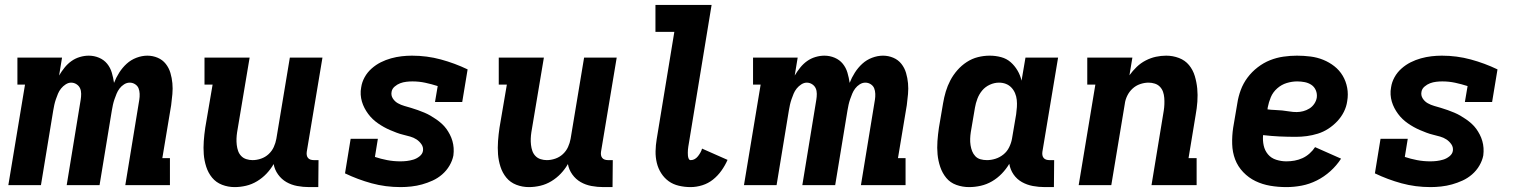

<svg xmlns="http://www.w3.org/2000/svg" viewBox="-20 -755 6190 783"><path d="M14 0 82 -410H51V-520H233L221 -447Q231 -464 243.5 -479.5Q256 -495 271.5 -506Q287 -517 305.5 -522.5Q324 -528 342 -528Q364 -528 384 -519.5Q404 -511 417 -495Q430 -479 436 -458.5Q442 -438 445 -417Q453 -438 466 -458.5Q479 -479 496.5 -495Q514 -511 536.5 -519.5Q559 -528 581 -528Q603 -528 623 -519.5Q643 -511 656 -494.5Q669 -478 675 -457.5Q681 -437 683 -415.5Q685 -394 683 -371.5Q681 -349 678 -326L642 -110H673V0H491L548 -348Q550 -360 549.5 -372.5Q549 -385 545 -395Q541 -405 531 -411.5Q521 -418 509 -418Q497 -418 486 -411Q475 -404 467.5 -394Q460 -384 455.5 -373Q451 -362 447 -350.5Q443 -339 440.5 -327.5Q438 -316 436 -304L386 0H252L309 -348Q311 -360 311 -372.5Q311 -385 306.5 -395Q302 -405 292 -411.5Q282 -418 270 -418Q259 -418 248 -411Q237 -404 229 -394Q221 -384 216.5 -373Q212 -362 208 -350.5Q204 -339 201.5 -327.5Q199 -316 197 -304L147 0Z M937 8Q910 8 885.5 -1.5Q861 -11 845 -30.5Q829 -50 821 -75Q813 -100 811 -126Q809 -152 811 -179.5Q813 -207 817 -234L847 -410H814V-520H998L947 -216Q945 -203 944.5 -190Q944 -177 945.5 -164Q947 -151 951 -139.5Q955 -128 963.5 -119Q972 -110 984.5 -106Q997 -102 1010 -102Q1027 -102 1044.5 -108Q1062 -114 1075.5 -126.5Q1089 -139 1096.5 -155.5Q1104 -172 1107 -189L1162 -520H1295L1231 -136Q1230 -129 1231 -122.5Q1232 -116 1236 -111Q1240 -106 1246.5 -104Q1253 -102 1260 -102H1279L1278 8H1241Q1216 8 1192 3.5Q1168 -1 1148 -12.5Q1128 -24 1114 -43.5Q1100 -63 1096 -86Q1084 -65 1067 -47Q1050 -29 1028.5 -16Q1007 -3 983.5 2.5Q960 8 937 8Z M1614 8Q1552 8 1495.5 -7.5Q1439 -23 1387 -48L1410 -189H1521L1509 -115Q1533 -107 1559 -102Q1585 -97 1613 -97Q1626 -97 1639 -98.5Q1652 -100 1665.5 -104Q1679 -108 1691 -117.5Q1703 -127 1705 -140Q1707 -155 1698.5 -167Q1690 -179 1678.5 -186.5Q1667 -194 1653 -198Q1639 -202 1624.5 -205.5Q1610 -209 1597 -214Q1584 -219 1571 -224.5Q1558 -230 1545.5 -237Q1533 -244 1521.5 -252Q1510 -260 1500 -269.5Q1490 -279 1481.5 -290.5Q1473 -302 1466.5 -314.5Q1460 -327 1456 -340.5Q1452 -354 1451 -369Q1450 -384 1453 -399Q1456 -420 1467 -440Q1478 -460 1495.5 -475.5Q1513 -491 1533 -501Q1553 -511 1574.5 -517Q1596 -523 1617.5 -525.5Q1639 -528 1660 -528Q1721 -528 1778 -512.5Q1835 -497 1887 -472L1865 -339H1754L1765 -404Q1740 -412 1714.5 -417.5Q1689 -423 1662 -423Q1650 -423 1637 -421.5Q1624 -420 1612 -415.5Q1600 -411 1589.5 -402Q1579 -393 1577 -381Q1574 -366 1582 -353.5Q1590 -341 1602.5 -334Q1615 -327 1629 -323Q1643 -319 1656.5 -315Q1670 -311 1684 -306Q1698 -301 1711 -295.5Q1724 -290 1736 -283Q1748 -276 1759.5 -268Q1771 -260 1781.5 -250.5Q1792 -241 1800 -230Q1808 -219 1814.5 -206.5Q1821 -194 1825 -180Q1829 -166 1830 -151.5Q1831 -137 1829 -121Q1825 -100 1813 -79.5Q1801 -59 1783 -43.5Q1765 -28 1744 -18.5Q1723 -9 1701.5 -3Q1680 3 1657.5 5.5Q1635 8 1614 8Z M2137 8Q2110 8 2085.5 -1.5Q2061 -11 2045 -30.5Q2029 -50 2021 -75Q2013 -100 2011 -126Q2009 -152 2011 -179.5Q2013 -207 2017 -234L2047 -410H2014V-520H2198L2147 -216Q2145 -203 2144.5 -190Q2144 -177 2145.5 -164Q2147 -151 2151 -139.5Q2155 -128 2163.5 -119Q2172 -110 2184.5 -106Q2197 -102 2210 -102Q2227 -102 2244.5 -108Q2262 -114 2275.5 -126.5Q2289 -139 2296.5 -155.5Q2304 -172 2307 -189L2362 -520H2495L2431 -136Q2430 -129 2431 -122.5Q2432 -116 2436 -111Q2440 -106 2446.5 -104Q2453 -102 2460 -102H2479L2478 8H2441Q2416 8 2392 3.5Q2368 -1 2348 -12.5Q2328 -24 2314 -43.5Q2300 -63 2296 -86Q2284 -65 2267 -47Q2250 -29 2228.5 -16Q2207 -3 2183.5 2.5Q2160 8 2137 8Z M2796 8Q2772 8 2748.5 2.5Q2725 -3 2707 -16Q2689 -29 2676.5 -48.5Q2664 -68 2658.5 -91Q2653 -114 2653.5 -138.5Q2654 -163 2658 -187L2730 -625H2653V-735H2882L2789 -169Q2788 -163 2787 -157Q2786 -151 2785.5 -144.5Q2785 -138 2785 -132Q2785 -126 2785.5 -120Q2786 -114 2788.5 -108Q2791 -102 2797 -102Q2806 -102 2813.5 -106.5Q2821 -111 2826.5 -118Q2832 -125 2836.5 -133Q2841 -141 2843 -149L2947 -103Q2937 -80 2922 -59Q2907 -38 2887.5 -22.5Q2868 -7 2844 0.5Q2820 8 2796 8Z M3014 0 3082 -410H3051V-520H3233L3221 -447Q3231 -464 3243.5 -479.5Q3256 -495 3271.5 -506Q3287 -517 3305.5 -522.5Q3324 -528 3342 -528Q3364 -528 3384 -519.5Q3404 -511 3417 -495Q3430 -479 3436 -458.5Q3442 -438 3445 -417Q3453 -438 3466 -458.5Q3479 -479 3496.5 -495Q3514 -511 3536.5 -519.5Q3559 -528 3581 -528Q3603 -528 3623 -519.5Q3643 -511 3656 -494.5Q3669 -478 3675 -457.5Q3681 -437 3683 -415.5Q3685 -394 3683 -371.5Q3681 -349 3678 -326L3642 -110H3673V0H3491L3548 -348Q3550 -360 3549.5 -372.5Q3549 -385 3545 -395Q3541 -405 3531 -411.5Q3521 -418 3509 -418Q3497 -418 3486 -411Q3475 -404 3467.5 -394Q3460 -384 3455.5 -373Q3451 -362 3447 -350.5Q3443 -339 3440.5 -327.5Q3438 -316 3436 -304L3386 0H3252L3309 -348Q3311 -360 3311 -372.5Q3311 -385 3306.5 -395Q3302 -405 3292 -411.5Q3282 -418 3270 -418Q3259 -418 3248 -411Q3237 -404 3229 -394Q3221 -384 3216.5 -373Q3212 -362 3208 -350.5Q3204 -339 3201.5 -327.5Q3199 -316 3197 -304L3147 0Z M3932 8Q3905 8 3880 -1Q3855 -10 3839 -29.5Q3823 -49 3814.5 -74Q3806 -99 3803.5 -125.5Q3801 -152 3803 -179.5Q3805 -207 3809 -234L3826 -334Q3830 -358 3837 -381.5Q3844 -405 3855.5 -427Q3867 -449 3884 -468.5Q3901 -488 3922.5 -502Q3944 -516 3968 -522Q3992 -528 4016 -528Q4040 -528 4062.5 -522Q4085 -516 4101.5 -501.5Q4118 -487 4129.5 -467.5Q4141 -448 4146 -426L4162 -520H4295L4231 -136Q4230 -129 4231 -122.5Q4232 -116 4236 -111Q4240 -106 4246.5 -104Q4253 -102 4260 -102H4279L4278 8H4241Q4216 8 4192 3.5Q4168 -1 4147.5 -12.5Q4127 -24 4113.5 -43.5Q4100 -63 4096 -87Q4083 -65 4065 -46.5Q4047 -28 4025.5 -15.5Q4004 -3 3980 2.5Q3956 8 3932 8ZM4005 -102Q4022 -102 4039.5 -107.5Q4057 -113 4072 -125Q4087 -137 4095.5 -154.5Q4104 -172 4107 -189L4124 -289Q4126 -304 4127 -318.5Q4128 -333 4126.5 -347.5Q4125 -362 4119.5 -375Q4114 -388 4104.5 -398Q4095 -408 4082 -413Q4069 -418 4054 -418Q4035 -418 4016.5 -409.5Q3998 -401 3985.5 -386Q3973 -371 3966 -352.5Q3959 -334 3956 -316L3939 -216Q3937 -203 3936.5 -189.5Q3936 -176 3938 -163Q3940 -150 3944.5 -138.5Q3949 -127 3957.5 -118Q3966 -109 3978.5 -105.5Q3991 -102 4005 -102Z M4379 0 4447 -410H4414V-520H4598L4586 -448Q4599 -466 4615.5 -482Q4632 -498 4652.5 -508.5Q4673 -519 4694 -523.5Q4715 -528 4736 -528Q4763 -528 4788 -518.5Q4813 -509 4829 -489.5Q4845 -470 4852.5 -445Q4860 -420 4862.5 -394Q4865 -368 4863 -340.5Q4861 -313 4856 -286L4827 -110H4860V0H4676L4726 -304Q4728 -317 4728.5 -330Q4729 -343 4728 -356Q4727 -369 4723 -380.5Q4719 -392 4710.5 -401Q4702 -410 4689.5 -414Q4677 -418 4664 -418Q4647 -418 4629.5 -412Q4612 -406 4598.5 -393.5Q4585 -381 4577 -364.5Q4569 -348 4567 -331L4512 0Z M5226 8Q5192 8 5160 2.5Q5128 -3 5100 -16.5Q5072 -30 5050 -53Q5028 -76 5017 -105Q5006 -134 5005 -167.5Q5004 -201 5009 -234L5026 -334Q5030 -361 5040 -388Q5050 -415 5067.5 -438.5Q5085 -462 5109 -480.5Q5133 -499 5159.5 -509.5Q5186 -520 5214 -524Q5242 -528 5269 -528Q5297 -528 5324.5 -524.5Q5352 -521 5376.5 -511Q5401 -501 5421.5 -485Q5442 -469 5455.5 -446.5Q5469 -424 5474 -397Q5479 -370 5474 -342Q5471 -320 5460.5 -299Q5450 -278 5433.5 -260.5Q5417 -243 5397 -230Q5377 -217 5354.5 -210Q5332 -203 5309.5 -200Q5287 -197 5265 -197Q5231 -197 5198 -198.5Q5165 -200 5131 -204Q5129 -182 5133.5 -161.5Q5138 -141 5151 -125.5Q5164 -110 5184.5 -103.5Q5205 -97 5226 -97Q5243 -97 5259.5 -100Q5276 -103 5291.5 -110Q5307 -117 5320.5 -129Q5334 -141 5343 -155L5449 -108Q5431 -80 5405.5 -57Q5380 -34 5350 -19Q5320 -4 5288.5 2Q5257 8 5226 8ZM5268 -298Q5281 -298 5294.5 -301.5Q5308 -305 5320 -312.5Q5332 -320 5340 -332Q5348 -344 5350 -357Q5352 -373 5346 -387Q5340 -401 5328 -409Q5316 -417 5301 -420Q5286 -423 5270 -423Q5249 -423 5227.5 -416.5Q5206 -410 5188.5 -394.5Q5171 -379 5162.5 -358.5Q5154 -338 5150 -317L5149 -309Q5164 -307 5179 -306.5Q5194 -306 5209 -304.5Q5224 -303 5238.5 -300.5Q5253 -298 5268 -298Z M5814 8Q5752 8 5695.5 -7.5Q5639 -23 5587 -48L5610 -189H5721L5709 -115Q5733 -107 5759 -102Q5785 -97 5813 -97Q5826 -97 5839 -98.5Q5852 -100 5865.5 -104Q5879 -108 5891 -117.5Q5903 -127 5905 -140Q5907 -155 5898.5 -167Q5890 -179 5878.5 -186.5Q5867 -194 5853 -198Q5839 -202 5824.5 -205.5Q5810 -209 5797 -214Q5784 -219 5771 -224.5Q5758 -230 5745.5 -237Q5733 -244 5721.5 -252Q5710 -260 5700 -269.5Q5690 -279 5681.5 -290.5Q5673 -302 5666.5 -314.5Q5660 -327 5656 -340.5Q5652 -354 5651 -369Q5650 -384 5653 -399Q5656 -420 5667 -440Q5678 -460 5695.5 -475.5Q5713 -491 5733 -501Q5753 -511 5774.5 -517Q5796 -523 5817.5 -525.5Q5839 -528 5860 -528Q5921 -528 5978 -512.5Q6035 -497 6087 -472L6065 -339H5954L5965 -404Q5940 -412 5914.5 -417.5Q5889 -423 5862 -423Q5850 -423 5837 -421.5Q5824 -420 5812 -415.5Q5800 -411 5789.5 -402Q5779 -393 5777 -381Q5774 -366 5782 -353.5Q5790 -341 5802.5 -334Q5815 -327 5829 -323Q5843 -319 5856.5 -315Q5870 -311 5884 -306Q5898 -301 5911 -295.5Q5924 -290 5936 -283Q5948 -276 5959.5 -268Q5971 -260 5981.5 -250.5Q5992 -241 6000 -230Q6008 -219 6014.5 -206.5Q6021 -194 6025 -180Q6029 -166 6030 -151.5Q6031 -137 6029 -121Q6025 -100 6013 -79.5Q6001 -59 5983 -43.5Q5965 -28 5944 -18.5Q5923 -9 5901.5 -3Q5880 3 5857.5 5.5Q5835 8 5814 8Z"/></svg>

Font: Iosevka Etoile Extrabold
Style: Italic
Weight: 800
Italic angle: -9°
Designer: Belleve Invis
Foundry: Belleve Invis
Version: Version 22.1.2; ttfautohint (v1.8.4)